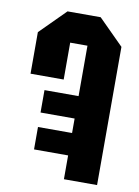

<svg xmlns="http://www.w3.org/2000/svg" viewBox="-81 -755 587 810"><g transform="rotate(10 213.0 -350.0)"><path d="M392 0V-592L284 -700H142L34 -592V-414H176V-572H250V-356H104V-260H250V-198H104V-102H250V0Z"/></g></svg>

Font: Tektur Condensed SemiBold
Style: Regular
Weight: 600
Width: 3
Designer: Adam Jagosz
Foundry: Adam Jagosz
Version: Version 1.005;gftools[0.9.30]